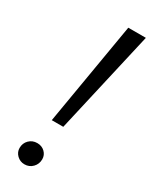

<svg xmlns="http://www.w3.org/2000/svg" viewBox="-186 -745 632 795"><g transform="rotate(30 130.0 -347.5)"><path d="M175 -700H259L147 -210H92ZM34 -44Q34 -67 49.5 -82.5Q65 -98 88 -98Q110 -98 124.5 -84Q139 -70 139 -50Q139 -27 123.5 -11Q108 5 85 5Q64 5 49 -9.5Q34 -24 34 -44Z"/></g></svg>

Font: Montserrat Alternates
Style: Italic
Weight: 400
Italic angle: -11.3°
Designer: Julieta Ulanovsky
Foundry: Julieta Ulanovsky
Version: Version 7.200